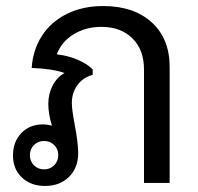

<svg xmlns="http://www.w3.org/2000/svg" viewBox="-20 -606 656 636"><path d="M542 -384V0H457V-376Q457 -441 418.5 -479Q380 -517 316 -517Q264 -517 224 -492.5Q184 -468 168 -426Q205 -422 237.5 -408Q270 -394 287 -376V-358Q254 -349 236 -323.5Q218 -298 218 -265Q218 -243 227 -196Q239 -132 239 -99Q239 -50 208.5 -20Q178 10 129 10Q82 10 52.5 -18Q23 -46 23 -91Q23 -136 50.5 -165Q78 -194 123 -194Q134 -194 152 -190Q140 -229 140 -262Q140 -295 154.5 -323Q169 -351 194 -364Q157 -378 85 -381Q89 -441 119 -487.5Q149 -534 201.5 -560Q254 -586 322 -586Q423 -586 482.5 -532Q542 -478 542 -384ZM173 -92Q173 -112 159.5 -125.5Q146 -139 126 -139Q106 -139 92.5 -125.5Q79 -112 79 -92Q79 -72 92.5 -58.5Q106 -45 126 -45Q146 -45 159.5 -58.5Q173 -72 173 -92Z"/></svg>

Font: Sarabun
Style: Regular
Weight: 400
Designer: Suppakit Chalermlarp | Katatrad Co.,Ltd.
Foundry: Cadson Demak Co.,Ltd.
Version: Version 1.000; ttfautohint (v1.6)